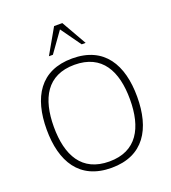

<svg xmlns="http://www.w3.org/2000/svg" viewBox="-170 -1092 1094 1228"><g transform="rotate(-20 377.0 -478.0)"><path d="M378 -690C565 -690 637 -554 637 -361C637 -168 565 -32 378 -32C191 -32 119 -168 119 -361C119 -554 191 -690 378 -690ZM686 -361C686 -579 596 -733 378 -733C160 -733 70 -579 70 -361C70 -143 160 11 378 11C596 11 686 -143 686 -361ZM271 -797 369 -934 467 -797H494L397 -967H341L244 -797Z"/></g></svg>

Font: Perun ExtraLight
Style: Regular
Weight: 200
Foundry: Copyright (c) Stefan Peev, Context Ltd, 2016
Version: Version 1.089